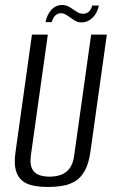

<svg xmlns="http://www.w3.org/2000/svg" viewBox="-20 -728 453 760"><path d="M170.7 12Q140 12 113.8 7.2Q87.6 2.4 69.1 -11.7Q50.6 -25.9 42.8 -53.4Q34.9 -80.9 41.5 -126.7L106.5 -591H169.3L102.3 -113.6Q97.8 -78.4 107 -60Q116.2 -41.6 135 -35.2Q153.8 -28.7 175.9 -28.7Q198.7 -28.7 219 -35.2Q239.4 -41.6 254.3 -60Q269.2 -78.4 273.8 -113.6L340.8 -591H402.9L337.9 -127Q331.4 -81.2 316.4 -53.5Q301.3 -25.9 279.1 -11.7Q256.8 2.4 229.1 7.2Q201.4 12 170.7 12ZM303.6 -639.3Q290.1 -639.3 281.1 -643.8Q272.1 -648.3 259.8 -657.4Q251.7 -663 242.1 -669.3Q232.5 -675.6 220.5 -675.6Q208.2 -675.6 199 -666.8Q189.8 -658.1 184.7 -640.3H160Q166 -670.2 183.5 -689.2Q200.9 -708.2 225.8 -708.2Q239.5 -708.2 250.7 -702.4Q261.8 -696.5 272.7 -688.8Q282.3 -682.1 290.4 -677.8Q298.6 -673.5 308.9 -673.5Q322 -673.5 331 -681.3Q339.9 -689 345.3 -706H371.4Q365.1 -675.6 345.9 -657.4Q326.7 -639.3 303.6 -639.3Z"/></svg>

Font: Alumni Sans Thin
Style: Italic
Weight: 100
Italic angle: -8°
Designer: Robert E. Leuschke
Foundry: Robert E. Leuschke
Version: Version 1.016